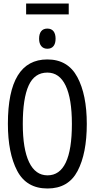

<svg xmlns="http://www.w3.org/2000/svg" viewBox="-20 -1065 540 1095"><path d="M25 -359Q25 -726 250 -726Q367 -726 421 -625.5Q475 -525 475 -358Q475 -190 422.5 -90Q370 10 251 10Q131 10 78 -91Q25 -192 25 -359ZM390 -358Q390 -502 354.5 -576.5Q319 -651 250 -651Q177 -651 143.5 -577.5Q110 -504 110 -358Q110 -215 146 -140Q182 -65 251 -65Q390 -65 390 -358ZM203 -844Q203 -872 215 -887Q227 -902 250 -902Q273 -902 285 -887Q297 -872 297 -844Q297 -817 285 -802Q273 -787 250 -787Q228 -787 215.5 -802Q203 -817 203 -844ZM129 -1045H372V-983H129Z"/></svg>

Font: Noto Sans Mono UI Cond
Style: Regular
Weight: 400
Width: 3
Monospace: yes
Designer: Monotype Design team
Foundry: Monotype Imaging Inc.
Version: Version 1.000